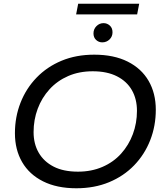

<svg xmlns="http://www.w3.org/2000/svg" viewBox="-20 -1001 880 1029"><path d="M389 8Q285 8 211 -29Q137 -66 98.5 -132.5Q60 -199 60 -287Q60 -374 90 -450.5Q120 -527 176 -585Q232 -643 310 -675.5Q388 -708 485 -708Q590 -708 664 -671Q738 -634 776.5 -567.5Q815 -501 815 -413Q815 -326 785 -249.5Q755 -173 699 -115Q643 -57 564.5 -24.5Q486 8 389 8ZM398 -81Q470 -81 529 -106.5Q588 -132 629 -177.5Q670 -223 692 -282Q714 -341 714 -407Q714 -470 687 -517.5Q660 -565 607 -592Q554 -619 477 -619Q404 -619 345.5 -593.5Q287 -568 245.5 -522.5Q204 -477 182 -418Q160 -359 160 -293Q160 -230 187.5 -182.5Q215 -135 267.5 -108Q320 -81 398 -81ZM528 -774Q509 -774 495 -787Q481 -800 481 -822Q481 -845 497 -861Q513 -877 535 -877Q554 -877 568.5 -864Q583 -851 583 -828Q583 -805 567 -789.5Q551 -774 528 -774ZM388 -924 399 -981H726L715 -924Z"/></svg>

Font: MOST Montserrat Medium
Style: Italic
Weight: 500
Italic angle: -11.3°
Designer: Julieta Ulanovsky
Foundry: Julieta Ulanovsky
Version: Version 8.000;March 11, 2024;FontCreator 15.0.0.2926 64-bit